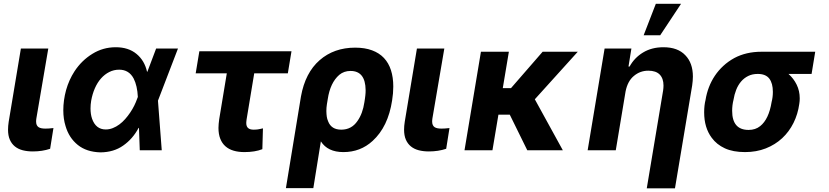

<svg xmlns="http://www.w3.org/2000/svg" viewBox="-20 -806 4449 1030"><path d="M156.2 6.4Q126.1 6.4 101.6 0Q77.1 -6.4 59.7 -20.6Q42.3 -34.8 32.7 -56.8Q23.1 -78.8 23.1 -110.4Q23.1 -120.4 24 -130.9Q24.9 -141.3 26.6 -152.7L92 -545.5H239L175.1 -170.8Q174.4 -166.2 174 -162.1Q173.7 -158 173.7 -154.5Q173.7 -143.1 177 -135.7Q180.4 -128.2 186.8 -123.9Q193.2 -119.7 202.4 -117.9Q211.6 -116.1 223.4 -116.1Q241.5 -116.1 259.2 -118.3L266.7 -119L248.9 -7.8Q206.7 6.4 156.2 6.4Z M518.8 11.4Q443.9 9.2 397.4 -28.4Q350.1 -66.4 331.7 -129.6Q319.6 -168 319.6 -214.5Q319.6 -267.8 334.5 -322.8Q350.1 -377.8 379.6 -423.3Q418 -481.9 475.9 -517.4Q532.7 -552.6 600.9 -552.6Q669 -552.6 712.4 -516.7Q755.7 -480.8 768.8 -421.2H770.6L817.5 -545.5H934.7L827.4 -266L847.7 0H729.8L725.5 -120L723.4 -119.7Q692.1 -60.7 640.6 -24.9Q590.2 10.7 518.8 11.4ZM547.2 -111.5Q566.8 -111.5 585.2 -118.8Q603.7 -126.1 620.4 -138.5Q637.1 -150.9 651.6 -167.4Q666.2 -183.9 678.4 -202.1Q690.7 -220.2 700.1 -239.2Q709.5 -258.2 715.6 -275.9L719.5 -285.9Q716.6 -346.2 697.1 -384.6Q671.9 -432.2 619.3 -432.2Q590.9 -432.2 566.2 -419.7Q541.5 -407.3 522 -385.3Q502.5 -363.3 489 -332.6Q475.5 -301.8 469.1 -265.6Q465.6 -244.7 465.6 -224.1Q465.6 -193.9 473.7 -169.4Q494 -111.5 547.2 -111.5Z M1290.8 9.9Q1258.9 9.9 1233.1 2.3Q1207.4 -5.3 1189.5 -21.1Q1171.5 -36.9 1161.8 -61.4Q1152 -85.9 1152 -119.7Q1152 -130.3 1153.1 -142Q1154.1 -153.8 1155.9 -166.2L1196.7 -412.6H1029.8L1049.4 -530.9H1543.7L1524.1 -412.6H1343.8L1302.9 -165.5Q1302.2 -160.2 1301.7 -155.4Q1301.1 -150.6 1301.1 -146.7Q1301.1 -127.5 1311.1 -119Q1321 -110.4 1340.2 -110.4Q1346.9 -110.4 1352.8 -110.8Q1358.7 -111.2 1363.6 -111.9Q1370.4 -113.3 1377.1 -114.5Q1383.9 -115.8 1390.6 -117.5L1387.4 -5.7Q1347.7 9.9 1290.8 9.9Z M1660.9 203.1H1513.8L1594.5 -288.4Q1617.5 -415.8 1694.6 -483Q1771.7 -550.4 1885.3 -550.4Q1937.5 -550.4 1976 -536Q2014.6 -521.7 2039.8 -494.9Q2065 -468 2077.4 -429.3Q2089.8 -390.6 2089.8 -342Q2089.8 -305.8 2083.5 -267Q2062.1 -126.1 1979 -50.1Q1913.7 9.9 1822.1 9.9Q1737.9 9.9 1701.3 -47.6ZM1810.7 -110.4Q1866.1 -110.4 1897.7 -157Q1925.8 -196.7 1934.7 -257.1Q1936.4 -267.8 1937.7 -276.5Q1938.9 -285.2 1939.8 -293Q1940.7 -300.8 1941.1 -308.1Q1941.4 -315.3 1941.4 -322.8Q1940.3 -425.4 1860.4 -425.4Q1825.3 -425.4 1800.1 -404.5Q1751.4 -362.2 1738.3 -274.5L1733.7 -246.8Q1732.2 -237.6 1731.5 -228.5Q1730.8 -219.5 1730.8 -210.2Q1731.2 -192.8 1733 -180.4Q1734.7 -168 1740.4 -154.8Q1757.5 -110.4 1810.7 -110.4Z M2280.9 6.4Q2250.7 6.4 2226.2 0Q2201.7 -6.4 2184.3 -20.6Q2166.9 -34.8 2157.3 -56.8Q2147.7 -78.8 2147.7 -110.4Q2147.7 -120.4 2148.6 -130.9Q2149.5 -141.3 2151.3 -152.7L2216.6 -545.5H2363.6L2299.7 -170.8Q2299 -166.2 2298.7 -162.1Q2298.3 -158 2298.3 -154.5Q2298.3 -143.1 2301.7 -135.7Q2305 -128.2 2311.4 -123.9Q2317.8 -119.7 2327.1 -117.9Q2336.3 -116.1 2348 -116.1Q2366.1 -116.1 2383.9 -118.3L2391.3 -119L2373.6 -7.8Q2331.3 6.4 2280.9 6.4Z M2999.3 0H2808.6L2714.8 -190.7H2653.8L2621.8 0H2471.9L2560 -528.4H2709.9L2677.2 -333.1H2721.2L2891 -528.4H3079.5L2849.1 -273.4Z M3521.7 -616.8H3432.9L3498.2 -785.5H3633.5ZM3600.9 204.5H3449.6L3537.3 -320.3Q3539.4 -334.5 3539.4 -347.3Q3539.4 -384.9 3519.2 -405.9Q3498.9 -426.8 3458.1 -426.8Q3414.1 -426.8 3380.7 -398.8Q3346.9 -371.1 3335.9 -315.3L3283.4 0H3132.5L3223.4 -545.5H3367.2L3351.6 -449.2H3357.6Q3383.2 -496.1 3429.3 -524.1Q3475.9 -552.6 3539.1 -552.6Q3615.8 -552.6 3656.2 -509.9Q3697.1 -468 3697.1 -395.2Q3697.1 -383.9 3696 -372Q3695 -360.1 3693.2 -347.3Z M3976.6 9.9Q3912.6 9.9 3868.6 -10.3Q3824.6 -30.5 3797.9 -67.1Q3757.5 -121.4 3757.5 -203.1Q3757.5 -240.4 3764.9 -269.9Q3770.6 -305.4 3783.2 -338.2Q3795.8 -371.1 3815 -399.7Q3834.2 -428.3 3860.3 -452.4Q3886.4 -476.6 3919.4 -494.7Q3982.6 -528.4 4064.6 -528.4H4353.3L4333.8 -409.4H4209.9Q4237.6 -384.9 4253.9 -351.6Q4270.2 -318.2 4270.2 -278.8Q4270.2 -271.7 4269.7 -264Q4269.2 -256.4 4267.8 -248.6Q4260.3 -193.9 4236.9 -146.7Q4213.4 -99.4 4176 -64.6Q4138.5 -29.8 4088.1 -9.9Q4037.6 9.9 3976.6 9.9ZM3996.1 -109Q4032.7 -109 4057.9 -129.3Q4104.4 -166.2 4119.3 -258.5Q4126.1 -284.4 4126.1 -313.2Q4126.1 -359.4 4106.9 -384.4Q4087.7 -409.4 4045.1 -409.4Q4016 -409.4 3993.8 -398.4Q3971.6 -387.4 3955.4 -368.4Q3939.3 -349.4 3929.3 -324Q3919.4 -298.7 3914.8 -269.9Q3907.7 -241.5 3907.7 -211.6Q3907.7 -109 3996.1 -109Z"/></svg>

Font: Linik Sans
Style: Bold Italic
Weight: 700
Italic angle: 9°
Designer: Fonts by Rasmus Andersson / Changes by Cristiano Sobral with parts from Marc Monis
Foundry: rsms
Version: Version 3.020; ttfautohint (v1.6)